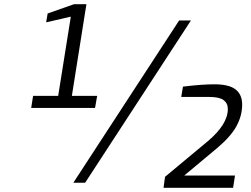

<svg xmlns="http://www.w3.org/2000/svg" viewBox="-20 -867 1189 911"><path d="M830 -770H886L384 0H328ZM763 -28 966 -197Q1061 -277 1061 -350Q1061 -377 1041 -392Q1021 -407 973 -407H840L848 -456Q938 -467 997 -467Q1067 -467 1098 -442.5Q1129 -418 1129 -371Q1129 -318 1102 -268.5Q1075 -219 1011 -165L854 -34H1095L1086 24H756ZM441 -412 431 -355H128L137 -412H256L316 -788L199 -761L206 -803L331 -847H390L321 -412Z"/></svg>

Font: Exo
Style: Italic
Weight: 400
Italic angle: -9°
Designer: Natanael Gama
Foundry: Natanael Gama
Version: Version 1.500; ttfautohint (v1.6)